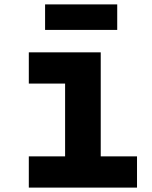

<svg xmlns="http://www.w3.org/2000/svg" viewBox="-20 -853 690 873"><path d="M111 -615H438V-142H603V0H111V-142H276V-473H111ZM185 -717V-833H513V-717Z"/></svg>

Font: Martian Mono SemiCondensed
Style: Bold
Weight: 700
Width: 4
Designer: Roman Shamin
Foundry: Evil Martians
Version: Version 1.000